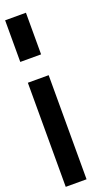

<svg xmlns="http://www.w3.org/2000/svg" viewBox="-171 -926 564 963"><g transform="rotate(-20 111.0 -444.5)"><path d="M111.1 0H0V-555.6H111.1ZM111.1 -666.7H0V-888.9H111.1Z"/></g></svg>

Font: Pixeloid Sans
Style: Regular
Weight: 400
Designer: GGBotNet
Foundry: GGBotNet
Version: 0.5